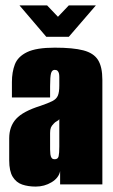

<svg xmlns="http://www.w3.org/2000/svg" viewBox="-20 -681 418 709"><path d="M112 8Q84 8 62 0.5Q40 -7 27 -28Q14 -49 14 -89V-170Q14 -214 39.5 -242Q65 -270 129 -290Q158 -300 173 -307.5Q188 -315 193.5 -327.5Q199 -340 199 -365V-397Q199 -405 197.5 -410.5Q196 -416 192.5 -419.5Q189 -423 182 -423Q172 -423 168.5 -410.5Q165 -398 165 -363V-321H24V-378Q24 -415 35 -443.5Q46 -472 80 -488.5Q114 -505 182 -505Q250 -505 288 -495Q326 -485 342 -459.5Q358 -434 358 -386V0H202V-49Q197 -24 170.5 -8Q144 8 112 8ZM182 -93Q194 -93 196.5 -104Q199 -115 199 -140V-241Q197 -237 190 -233.5Q183 -230 178 -224Q171 -217 168 -210Q165 -203 165 -190V-129Q165 -120 166 -111.5Q167 -103 170.5 -98Q174 -93 182 -93ZM151 -545 52 -661H154L194 -619L234 -661H334L234 -545Z"/></svg>

Font: Alumni Sans Black
Style: Regular
Weight: 900
Designer: Robert E. Leuschke
Foundry: Robert E. Leuschke
Version: Version 1.018